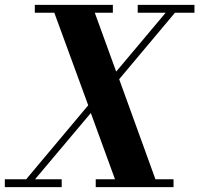

<svg xmlns="http://www.w3.org/2000/svg" viewBox="-33 -768 818 788"><path d="M-13.2 0V-32.2H73.2V-30.8L329.1 -335.9L189.9 -715.8H109.9V-748H430.2V-715.8H356L443.8 -474.1L647 -715.8H532.2V-748H765.1V-715.8H685.1L456.1 -442.9L605 -32.2H679.2V0H359.9V-32.2H439L339.8 -304.2L110.8 -32.2H220.2V0Z"/></svg>

Font: Fin Serif Display
Style: Italic
Weight: 400
Italic angle: -12°
Designer: J. Blake Harris
Version: Version 1.006;FEAKit 1.0